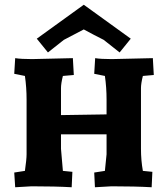

<svg xmlns="http://www.w3.org/2000/svg" viewBox="-20 -785 707 809"><path d="M422 -65 429 -135V-219H237V-158Q237 -153 245 -65L285 -61L282 4Q214 0 113 0L44 4L40 -58L85 -65Q92 -114 92 -135V-366Q92 -416 85 -465L40 -474L44 -540Q68 -536 115 -536L287 -540L291 -469L245 -465Q237 -433 237 -414V-300L429 -303V-366Q429 -416 422 -465L377 -474L381 -540Q404 -536 451 -536L624 -540L628 -469L582 -465Q574 -433 574 -414V-158Q574 -109 582 -65L622 -61L619 4Q550 0 450 0L380 4L377 -58ZM333 -765 531 -622 484 -564 417 -617Q377 -637 333 -661L249 -617L182 -564L135 -622Z"/></svg>

Font: Andada SC
Style: Bold
Weight: 700
Designer: Carolina Giovagnoli
Foundry: Carolina Giovagnoli
Version: Version 1.003